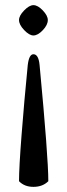

<svg xmlns="http://www.w3.org/2000/svg" viewBox="-20 -482 262 747"><path d="M54 -404Q54 -421 74 -441.5Q94 -462 110 -462Q127 -462 146.5 -441.5Q166 -421 166 -404Q166 -385 146.5 -364.5Q127 -344 110 -344Q94 -344 74 -365Q54 -386 54 -404ZM54 223Q54 171 64 42Q74 -87 88 -229Q93 -271 110 -271Q130 -271 134 -229Q168 131 168 223Q146 245 110 245Q75 245 54 223Z"/></svg>

Font: Kurale
Style: Regular
Weight: 400
Designer: Eduardo Rodriguez Tunni
Foundry: Eduardo Rodriguez Tunni
Version: Version 2.000